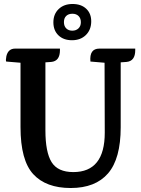

<svg xmlns="http://www.w3.org/2000/svg" viewBox="-20 -929 709 964"><path d="M386 -817.5Q386 -837 374.5 -848.5Q363 -860 343.5 -860Q324 -860 312.5 -849Q301 -838 301 -818Q301 -798 312.5 -786.5Q324 -775 343 -775Q362 -775 374 -786.5Q386 -798 386 -817.5ZM248 -817Q248 -858 274.5 -883.5Q301 -909 344.5 -909Q388 -909 413.5 -884.5Q439 -860 438 -819Q437 -778 410.5 -752.5Q384 -727 341.5 -727Q299 -727 273.5 -751.5Q248 -776 248 -817ZM479 -685H659V-677Q659 -622 615 -618L586 -616V-290Q586 -132 522.5 -58.5Q459 15 335 15Q211 15 147 -54.5Q83 -124 83 -291V-614L11 -620Q8 -626 12 -647Q21 -685 56 -685H281V-677Q281 -622 237 -618L208 -616V-275Q208 -165 239 -115Q270 -65 348 -65Q506 -65 506 -263L505 -614L434 -620Q428 -685 479 -685Z"/></svg>

Font: Karma
Style: Bold
Weight: 700
Designer: Joana Correia
Foundry: Indian Type Foundry
Version: Version 1.202;PS 1.0;hotconv 1.0.78;makeotf.lib2.5.61930; tt